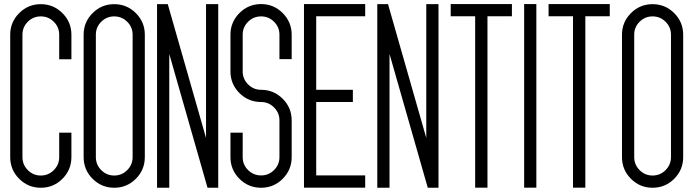

<svg xmlns="http://www.w3.org/2000/svg" viewBox="-20 -907 3380 936"><path d="M178.7 8.3Q117.2 8.3 73.5 -35.4Q29.8 -79.1 29.8 -141.1V-737.8Q29.8 -799.3 73.5 -843Q117.2 -886.7 178.7 -886.7Q240.7 -886.7 284.4 -843Q328.1 -799.3 328.1 -737.8V-618.2H268.6V-737.8Q268.6 -774.9 242.2 -801Q215.8 -827.1 178.7 -827.1Q142.1 -827.1 115.7 -801Q89.4 -774.9 89.4 -737.8V-141.1Q89.4 -104 115.7 -77.6Q142.1 -51.3 178.7 -51.3Q215.8 -51.3 242.2 -77.6Q268.6 -104 268.6 -141.1V-260.3H328.1V-141.1Q328.1 -79.1 284.4 -35.4Q240.7 8.3 178.7 8.3Z M536.6 8.3Q475.1 8.3 431.4 -35.4Q387.7 -79.1 387.7 -141.1V-737.8Q387.7 -799.3 431.4 -843Q475.1 -886.7 536.6 -886.7Q598.6 -886.7 642.3 -843Q686 -799.3 686 -737.8V-141.1Q686 -79.1 642.3 -35.4Q598.6 8.3 536.6 8.3ZM536.6 -51.3Q573.7 -51.3 600.1 -77.6Q626.5 -104 626.5 -141.1V-737.8Q626.5 -774.9 600.1 -801Q573.7 -827.1 536.6 -827.1Q500 -827.1 473.6 -801Q447.3 -774.9 447.3 -737.8V-141.1Q447.3 -104 473.6 -77.6Q500 -51.3 536.6 -51.3Z M1043.9 8.3H991.7L805.2 -644V8.3H745.6V-886.7H797.9L984.4 -234.4V-886.7H1043.9Z M1252.9 8.3Q1190.9 8.3 1147.2 -35.4Q1103.5 -79.1 1103.5 -141.1V-260.3H1163.1V-141.1Q1163.1 -104 1189.5 -77.9Q1215.8 -51.8 1252.9 -51.8Q1289.6 -51.8 1315.9 -77.9Q1342.3 -104 1342.3 -141.1V-320.3Q1342.3 -356.9 1315.9 -383.3Q1289.6 -409.7 1252.9 -409.7Q1190.9 -409.7 1147.2 -453.4Q1103.5 -497.1 1103.5 -558.6V-737.8Q1103.5 -799.3 1147.2 -843.3Q1190.9 -887.2 1252.9 -887.2Q1314.5 -887.2 1358.2 -843.3Q1401.9 -799.3 1401.9 -737.8V-618.7H1342.3V-737.8Q1342.3 -774.9 1315.9 -801Q1289.6 -827.1 1252.9 -827.1Q1215.8 -827.1 1189.5 -801Q1163.1 -774.9 1163.1 -737.8V-558.6Q1163.1 -522 1189.5 -495.6Q1215.8 -469.2 1252.9 -469.2Q1314.5 -469.2 1358.2 -425.5Q1401.9 -381.8 1401.9 -320.3V-141.1Q1401.9 -79.1 1358.2 -35.4Q1314.5 8.3 1252.9 8.3Z M1760.3 7.8H1461.9V-887.2H1760.3V-827.6H1521.5V-469.2H1700.2V-409.7H1521.5V-51.8H1760.3Z M2117.7 8.3H2065.4L1878.9 -644V8.3H1819.3V-886.7H1871.6L2058.1 -234.4V-886.7H2117.7Z M2356.4 7.8H2296.4V-827.6H2177.2V-887.2H2475.6V-827.6H2356.4Z M2594.7 7.8H2535.2V-887.2H2594.7Z M2833.5 7.8H2773.4V-827.6H2654.3V-887.2H2952.6V-827.6H2833.5Z M3161.1 8.3Q3099.6 8.3 3055.9 -35.4Q3012.2 -79.1 3012.2 -141.1V-737.8Q3012.2 -799.3 3055.9 -843Q3099.6 -886.7 3161.1 -886.7Q3223.1 -886.7 3266.8 -843Q3310.5 -799.3 3310.5 -737.8V-141.1Q3310.5 -79.1 3266.8 -35.4Q3223.1 8.3 3161.1 8.3ZM3161.1 -51.3Q3198.2 -51.3 3224.6 -77.6Q3251 -104 3251 -141.1V-737.8Q3251 -774.9 3224.6 -801Q3198.2 -827.1 3161.1 -827.1Q3124.5 -827.1 3098.1 -801Q3071.8 -774.9 3071.8 -737.8V-141.1Q3071.8 -104 3098.1 -77.6Q3124.5 -51.3 3161.1 -51.3Z"/></svg>

Font: Ignotum
Style: Regular
Weight: 400
Designer: GGBot
Version: 0.10